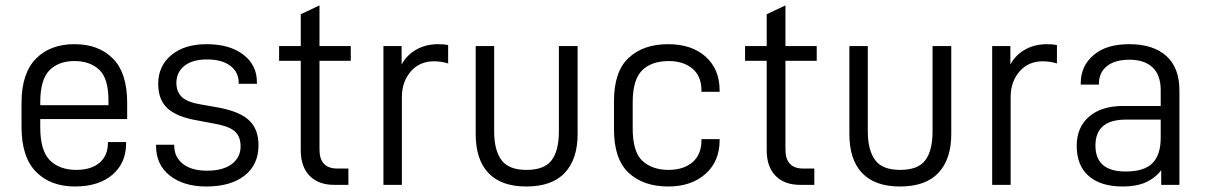

<svg xmlns="http://www.w3.org/2000/svg" viewBox="-20 -675 4400 701"><path d="M127 -240.2V-210Q127 -125 162.1 -89.8Q197.3 -54.7 258.8 -54.7Q312.5 -54.7 343.8 -81.1Q374 -107.4 374 -153.3V-156.2H440.4V-151.4Q440.4 -80.1 390.6 -37.1Q339.8 5.9 253.9 5.9Q165 5.9 112.3 -46.9Q58.6 -100.6 58.6 -211.9V-299.8Q58.6 -408.2 112.3 -461.9Q164.1 -513.7 252 -513.7Q339.8 -513.7 391.6 -461.9Q444.3 -409.2 444.3 -299.8V-240.2ZM161.1 -418.9Q127 -384.8 127 -301.8V-291H376V-308.6Q376 -387.7 342.8 -419.9Q308.6 -452.1 252 -452.1Q194.3 -452.1 161.1 -418.9Z M599.6 -34.2Q549.8 -74.2 549.8 -141.6V-146.5H616.2V-142.6Q616.2 -101.6 648.4 -76.2Q679.7 -51.8 736.3 -51.8Q793 -51.8 825.2 -75.2Q858.4 -99.6 858.4 -140.6Q858.4 -178.7 835 -197.3Q813.5 -214.8 762.7 -223.6L700.2 -235.4Q626 -248 591.8 -279.3Q557.6 -310.5 557.6 -369.1Q557.6 -434.6 606.4 -474.6Q654.3 -513.7 734.4 -513.7Q818.4 -513.7 868.2 -475.6Q918 -437.5 918 -375V-369.1H851.6V-372.1Q851.6 -411.1 821.3 -434.6Q790 -458 736.3 -458Q682.6 -458 653.3 -434.6Q624 -411.1 624 -372.1Q624 -339.8 644.5 -320.3Q665 -301.8 711.9 -293.9L778.3 -282.2Q855.5 -267.6 888.7 -236.3Q923.8 -204.1 923.8 -144.5Q923.8 -73.2 872.1 -33.2Q821.3 5.9 733.4 5.9Q650.4 5.9 599.6 -34.2Z M1146.5 -453.1V-128.9Q1146.5 -59.6 1211.9 -59.6H1252V0H1201.2Q1142.6 0 1110.4 -33.2Q1078.1 -66.4 1078.1 -126V-453.1H999V-506.8H1078.1V-623L1146.5 -655.3V-506.8H1260.7V-453.1Z M1379.9 -506.8H1446.3V-439.5Q1465.8 -475.6 1502 -495.1Q1536.1 -513.7 1580.1 -513.7Q1598.6 -513.7 1616.2 -510.7V-443.4Q1590.8 -451.2 1564.5 -451.2Q1512.7 -451.2 1480.5 -415Q1447.3 -377 1447.3 -321.3V0H1379.9Z M1762.7 -43.9Q1716.8 -92.8 1716.8 -185.5V-506.8H1784.2V-195.3Q1784.2 -126 1811.5 -89.8Q1837.9 -54.7 1902.3 -54.7Q1966.8 -54.7 1993.2 -88.9Q2020.5 -124 2020.5 -195.3V-506.8H2088.9V-185.5Q2088.9 -93.8 2042 -43.9Q1995.1 5.9 1901.4 5.9Q1809.6 5.9 1762.7 -43.9Z M2221.7 -202.1V-305.7Q2221.7 -414.1 2275.4 -463.9Q2329.1 -513.7 2418.9 -513.7Q2505.9 -513.7 2556.6 -467.8Q2607.4 -421.9 2607.4 -344.7V-339.8H2541V-344.7Q2541 -396.5 2508.8 -423.8Q2475.6 -452.1 2421.9 -452.1Q2359.4 -452.1 2325.2 -418.9Q2290 -384.8 2290 -301.8V-206.1Q2290 -122.1 2324.2 -88.9Q2360.4 -54.7 2420.9 -54.7Q2475.6 -54.7 2508.8 -83Q2541 -111.3 2541 -162.1V-167H2607.4V-163.1Q2607.4 -85.9 2555.7 -40Q2503.9 5.9 2419.9 5.9Q2329.1 5.9 2275.4 -43.9Q2221.7 -93.8 2221.7 -202.1Z M2847.7 -453.1V-128.9Q2847.7 -59.6 2913.1 -59.6H2953.1V0H2902.3Q2843.8 0 2811.5 -33.2Q2779.3 -66.4 2779.3 -126V-453.1H2700.2V-506.8H2779.3V-623L2847.7 -655.3V-506.8H2961.9V-453.1Z M3127 -43.9Q3081.1 -92.8 3081.1 -185.5V-506.8H3148.4V-195.3Q3148.4 -126 3175.8 -89.8Q3202.1 -54.7 3266.6 -54.7Q3331.1 -54.7 3357.4 -88.9Q3384.8 -124 3384.8 -195.3V-506.8H3453.1V-185.5Q3453.1 -93.8 3406.2 -43.9Q3359.4 5.9 3265.6 5.9Q3173.8 5.9 3127 -43.9Z M3602.5 -506.8H3668.9V-439.5Q3688.5 -475.6 3724.6 -495.1Q3758.8 -513.7 3802.7 -513.7Q3821.3 -513.7 3838.9 -510.7V-443.4Q3813.5 -451.2 3787.1 -451.2Q3735.4 -451.2 3703.1 -415Q3669.9 -377 3669.9 -321.3V0H3602.5Z M4286.1 -344.7V0H4219.7V-53.7Q4197.3 -24.4 4162.1 -8.8Q4127.9 5.9 4079.1 5.9Q3999 5.9 3955.1 -32.2Q3911.1 -70.3 3911.1 -142.6Q3911.1 -210 3956.1 -249Q4001 -288.1 4081.1 -288.1H4217.8V-345.7Q4217.8 -400.4 4188.5 -428.7Q4158.2 -457 4103.5 -457Q4050.8 -457 4021.5 -433.6Q3992.2 -410.2 3992.2 -369.1V-366.2H3925.8V-371.1Q3925.8 -434.6 3973.6 -474.6Q4019.5 -513.7 4102.5 -513.7Q4190.4 -513.7 4238.3 -470.7Q4286.1 -427.7 4286.1 -344.7ZM4217.8 -171.9V-238.3H4090.8Q3979.5 -238.3 3979.5 -143.6Q3979.5 -48.8 4089.8 -48.8Q4157.2 -48.8 4187.5 -79.1Q4217.8 -109.4 4217.8 -171.9Z"/></svg>

Font: Altinn-DIN
Style: Regular
Weight: 400
Designer: Charles Nix
Foundry: Altinn
Version: Version 2.00